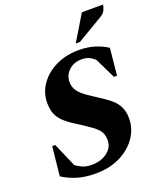

<svg xmlns="http://www.w3.org/2000/svg" viewBox="-157 -961 899 1071"><g transform="rotate(-20 292.5 -426.0)"><path d="M225 10Q163 10 116 -4.5Q69 -19 30 -44L48 -217H66L127 -76Q141 -65 164 -54Q187 -43 221 -43Q274 -43 312 -70.5Q350 -98 350 -144Q350 -174 337.5 -194Q325 -214 294.5 -236Q264 -258 210 -292Q172 -316 149 -338Q126 -360 115 -387Q104 -414 104 -453Q104 -513 139 -562.5Q174 -612 234 -641Q294 -670 371 -670Q419 -670 462.5 -657Q506 -644 538 -622L522 -462H504L444 -585Q430 -598 412 -607Q394 -616 366 -616Q321 -616 291 -588Q261 -560 261 -521Q261 -498 269.5 -479.5Q278 -461 300 -441.5Q322 -422 365 -395Q411 -366 442 -342Q473 -318 488.5 -288Q504 -258 504 -215Q504 -155 468.5 -103.5Q433 -52 370.5 -21Q308 10 225 10ZM367 -710 459 -862H585Q582 -847 575 -830.5Q568 -814 542 -799L392 -710Z"/></g></svg>

Font: Spectral SC ExtraBold
Style: Italic
Weight: 800
Italic angle: -10°
Designer: Jean-Baptiste Levee
Foundry: Production Type
Version: Version 2.001